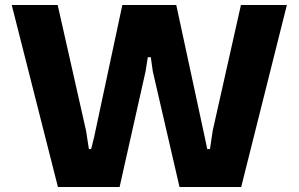

<svg xmlns="http://www.w3.org/2000/svg" viewBox="-20 -749 1196 769"><path d="M212 0 27 -729H211L325 -224L336 -152H345L357 -200L470 -729H686L800 -200L810 -152H821L832 -226L945 -729H1129L946 0H699L592 -463L584 -520H572L563 -463L459 0Z"/></svg>

Font: Hubot Sans SemiExpanded
Style: Bold
Weight: 700
Width: 6
Designer: Deni Anggara
Foundry: GitHub, Inc., Subsidiary of Microsoft Corporation
Version: Version 2.000